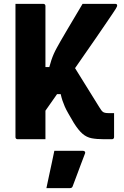

<svg xmlns="http://www.w3.org/2000/svg" viewBox="-20 -720 640 993"><path d="M335 -421Q374 -358 414.5 -293Q455 -228 494 -165Q505 -146 513.5 -140.5Q522 -135 541 -135Q549 -135 553.5 -135Q558 -135 565 -135H570Q570 -118 570 -97.5Q570 -77 570 -58.5Q570 -40 570 -27Q570 -14 570 -11Q570 -6 567 -3Q564 0 559 0Q556 0 550 0Q544 0 536 0Q528 0 517 0Q480 0 454 -5Q428 -10 407 -28Q386 -46 362 -84Q345 -113 333.5 -133Q322 -153 315 -169Q308 -185 303 -200Q298 -215 294 -233H237ZM577 -700Q580 -700 582 -699Q584 -698 585 -696Q586 -694 586 -692Q586 -690 585 -686.5Q584 -683 579 -675Q574 -667 562 -649Q548 -629 526 -596Q504 -563 475 -521.5Q446 -480 412.5 -431.5Q379 -383 342.5 -330.5Q306 -278 269 -224.5Q232 -171 195 -119V-373H235Q240 -392 245.5 -408.5Q251 -425 258 -441Q265 -457 274 -473Q283 -489 293 -507Q309 -535 329.5 -569.5Q350 -604 370.5 -638.5Q391 -673 407 -700ZM60 -700Q98 -700 132.5 -700Q167 -700 204 -700Q209 -700 212 -697Q215 -694 215 -689Q215 -603 215 -517Q215 -431 215 -344.5Q215 -258 215 -172Q215 -86 215 0Q178 0 143.5 0Q109 0 71 0Q66 0 63 -3Q60 -6 60 -11Q60 -108 60 -205Q60 -302 60 -399Q60 -496 60 -593Q60 -620 60 -646.5Q60 -673 60 -700ZM261 60Q286 60 310.5 60Q335 60 360 60Q385 60 409 60Q415 60 418.5 63.5Q422 67 420 73Q409 102 398.5 129.5Q388 157 378 184.5Q368 212 356 243Q355 247 351.5 250Q348 253 341 253Q319 253 287.5 253Q256 253 220 253Q227 220 234 187Q241 154 248 122Q255 90 261 60Z"/></svg>

Font: Recursive ExtraBold
Style: Regular
Weight: 800
Version: Version 1.085